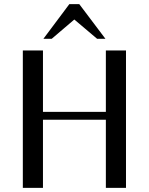

<svg xmlns="http://www.w3.org/2000/svg" viewBox="-20 -905 717 925"><path d="M90 0V-662H187V-366H490V-662H587V0H490V-328H187V0ZM189 -718 314 -885H362L488 -718H448L338 -811L229 -718Z"/></svg>

Font: Belleza
Style: Regular
Weight: 400
Designer: Eduardo Rodriguez Tunni
Foundry: Eduardo Rodriguez Tunni
Version: Version 1.003; ttfautohint (v1.8.4.7-5d5b)